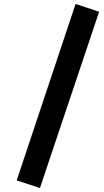

<svg xmlns="http://www.w3.org/2000/svg" viewBox="-20 -861 519 960"><path d="M357.9 -841.3 475.6 -802.2 179.7 79.1 63.5 41Z"/></svg>

Font: Dhyana
Style: Bold
Weight: 700
Foundry: Vernon Adams
Version: Version 1.002; ttfautohint (v0.8.51-6076)